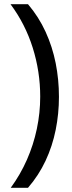

<svg xmlns="http://www.w3.org/2000/svg" viewBox="-20 -734 340 912"><path d="M260 -274Q260 -194 244.5 -117Q229 -40 196.5 29.5Q164 99 113 158H31Q77 95 108 24.5Q139 -46 155 -122Q171 -198 171 -275Q171 -394 135.5 -507Q100 -620 30 -714H113Q164 -654 196.5 -583Q229 -512 244.5 -434Q260 -356 260 -274Z"/></svg>

Font: Noto Sans Symbols
Style: Regular
Weight: 400
Designer: Monotype Design Team
Foundry: Monotype Imaging Inc.
Version: Version 2.002